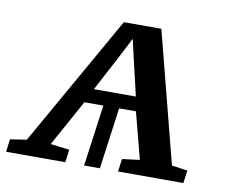

<svg xmlns="http://www.w3.org/2000/svg" viewBox="-84 -636 861 719"><g transform="rotate(10 347.0 -277.0)"><path d="M-18.5 0 -12.5 -48.5 50 -58 331.5 -554.5H474L602 -57L662 -48.5L655.5 0H407L413.5 -48.5L480 -57L434 -233.5H370L338 0H278L310 -233.5H238L141 -57.5L213 -48.5L206.5 0ZM264.5 -288H424L391 -429L375 -499L338.5 -428Z"/></g></svg>

Font: Merriweather 20pt Medium
Style: Italic
Weight: 500
Italic angle: -7.8°
Version: Version 2.101